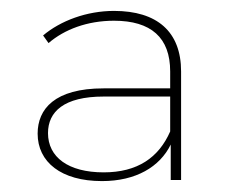

<svg xmlns="http://www.w3.org/2000/svg" viewBox="-20 -764 434 352"><path d="M292 -523C271 -475 232 -448 170 -448C105 -448 68 -476 68 -520C68 -559 97 -587 170 -587H292ZM167 -432C229 -432 273 -458 293 -499V-434H312V-633C312 -706 268 -744 189 -744C139 -744 91 -726 59 -699L69 -685C98 -710 140 -726 189 -726C257 -726 292 -695 292 -633V-602H170C80 -602 49 -564 49 -519C49 -467 92 -432 167 -432Z"/></svg>

Font: Montserrat-Alt1 Thin
Style: Regular
Weight: 100
Designer: Differentunic
Foundry: Differentunic
Version: Version 7.222